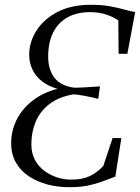

<svg xmlns="http://www.w3.org/2000/svg" viewBox="-20 -771 582 799"><path d="M267.5 8Q221 8 178 -3.2Q135 -14.5 100.8 -37Q66.5 -59.5 46.5 -94Q26.5 -128.5 26.5 -175Q26.5 -226.5 49 -272Q71.5 -317.5 114.8 -351.5Q158 -385.5 219 -401.5Q180 -412.5 153.8 -433.5Q127.5 -454.5 114.5 -482.8Q101.5 -511 101.5 -543Q101.5 -595 131 -642.5Q160.5 -690 217.8 -720.5Q275 -751 358 -751Q404 -751 438 -744.8Q472 -738.5 497.5 -731.2Q523 -724 542.5 -721L510 -547H473.5L472.5 -686Q450 -701.5 420.2 -711Q390.5 -720.5 354.5 -720.5Q300 -720.5 261 -698.8Q222 -677 201.2 -635.8Q180.5 -594.5 180.5 -535.5Q180.5 -481 206.8 -447.2Q233 -413.5 289 -406Q308.5 -406 337.8 -407.8Q367 -409.5 396 -411.5L389 -359.5Q353.5 -368.5 325.8 -373.2Q298 -378 285.5 -378.5Q223.5 -367.5 185 -337.5Q146.5 -307.5 128.5 -264.5Q110.5 -221.5 110.5 -170.5Q110.5 -132.5 125.8 -104.8Q141 -77 166 -59Q191 -41 219.5 -32.2Q248 -23.5 274.5 -23.5Q321.5 -23 353 -38Q384.5 -53 410 -80.5L448.5 -196.5H485L460 -36Q429.5 -24.5 402 -14.5Q374.5 -4.5 343 1.8Q311.5 8 267.5 8Z"/></svg>

Font: Merriweather 120pt Light
Style: Italic
Weight: 300
Italic angle: -7.8°
Version: Version 2.101